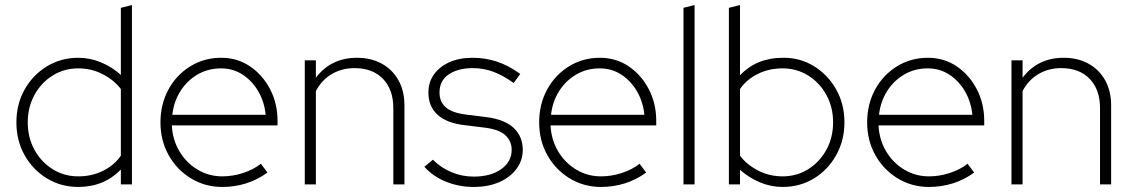

<svg xmlns="http://www.w3.org/2000/svg" viewBox="-20 -731 4490 761"><path d="M290 10Q222 10 166 -24Q110 -58 77.5 -116Q45 -174 45 -246Q45 -318 77.5 -376Q110 -434 166 -468Q222 -502 290 -502Q337 -502 381 -483.5Q425 -465 459 -434V-700L503 -711V0H459V-59Q392 10 290 10ZM290 -32Q345 -32 389.5 -54.5Q434 -77 459 -114V-378Q433 -413 388 -436.5Q343 -460 290 -460Q234 -460 188.5 -431.5Q143 -403 116.5 -354.5Q90 -306 90 -246Q90 -186 116.5 -137.5Q143 -89 188.5 -60.5Q234 -32 290 -32Z M861 10Q793 10 737 -24Q681 -58 648.5 -116Q616 -174 616 -246Q616 -318 647.5 -376Q679 -434 734 -468Q789 -502 857 -502Q921 -502 971 -468Q1021 -434 1050.5 -377.5Q1080 -321 1080 -252V-234H661Q664 -177 691 -131.5Q718 -86 762.5 -59Q807 -32 861 -32Q903 -32 944 -45.5Q985 -59 1014 -82L1040 -47Q1000 -18 955 -4Q910 10 861 10ZM663 -276H1033Q1028 -327 1004 -368.5Q980 -410 942 -435Q904 -460 856 -460Q805 -460 763.5 -436Q722 -412 695.5 -370.5Q669 -329 663 -276Z M1188 0V-492H1232V-423Q1292 -502 1395 -502Q1451 -502 1493.5 -478.5Q1536 -455 1559.5 -412.5Q1583 -370 1583 -314V0H1539V-302Q1539 -376 1498 -418.5Q1457 -461 1385 -461Q1335 -461 1295 -437.5Q1255 -414 1232 -370V0Z M1857 10Q1800 10 1748.5 -10.5Q1697 -31 1662 -70L1696 -98Q1726 -67 1768.5 -49Q1811 -31 1857 -31Q1925 -31 1966.5 -60.5Q2008 -90 2008 -137Q2008 -172 1983 -195Q1958 -218 1902 -225L1821 -235Q1751 -243 1714.5 -276Q1678 -309 1678 -364Q1678 -405 1700 -436Q1722 -467 1761.5 -484.5Q1801 -502 1853 -502Q1903 -502 1949 -487Q1995 -472 2042 -438L2016 -402Q1974 -432 1935.5 -446.5Q1897 -461 1854 -461Q1796 -461 1759 -436.5Q1722 -412 1722 -364Q1722 -328 1746.5 -306Q1771 -284 1826 -277L1906 -267Q1980 -258 2016 -224Q2052 -190 2052 -137Q2052 -95 2027 -61.5Q2002 -28 1958.5 -9Q1915 10 1857 10Z M2362 10Q2294 10 2238 -24Q2182 -58 2149.5 -116Q2117 -174 2117 -246Q2117 -318 2148.5 -376Q2180 -434 2235 -468Q2290 -502 2358 -502Q2422 -502 2472 -468Q2522 -434 2551.5 -377.5Q2581 -321 2581 -252V-234H2162Q2165 -177 2192 -131.5Q2219 -86 2263.5 -59Q2308 -32 2362 -32Q2404 -32 2445 -45.5Q2486 -59 2515 -82L2541 -47Q2501 -18 2456 -4Q2411 10 2362 10ZM2164 -276H2534Q2529 -327 2505 -368.5Q2481 -410 2443 -435Q2405 -460 2357 -460Q2306 -460 2264.5 -436Q2223 -412 2196.5 -370.5Q2170 -329 2164 -276Z M2689 0V-700L2733 -711V0Z M2869 0V-700L2913 -711V-433Q2980 -502 3082 -502Q3151 -503 3206.5 -468.5Q3262 -434 3294.5 -376Q3327 -318 3327 -246Q3327 -175 3294.5 -116.5Q3262 -58 3206.5 -24Q3151 10 3082 10Q3035 10 2991.5 -8.5Q2948 -27 2913 -58V0ZM3082 -32Q3138 -32 3183.5 -60.5Q3229 -89 3255.5 -137.5Q3282 -186 3282 -246Q3282 -306 3255.5 -354.5Q3229 -403 3183.5 -431.5Q3138 -460 3082 -460Q3027 -460 2982.5 -437.5Q2938 -415 2913 -378V-114Q2939 -79 2984 -55.5Q3029 -32 3082 -32Z M3662 10Q3594 10 3538 -24Q3482 -58 3449.5 -116Q3417 -174 3417 -246Q3417 -318 3448.5 -376Q3480 -434 3535 -468Q3590 -502 3658 -502Q3722 -502 3772 -468Q3822 -434 3851.5 -377.5Q3881 -321 3881 -252V-234H3462Q3465 -177 3492 -131.5Q3519 -86 3563.5 -59Q3608 -32 3662 -32Q3704 -32 3745 -45.5Q3786 -59 3815 -82L3841 -47Q3801 -18 3756 -4Q3711 10 3662 10ZM3464 -276H3834Q3829 -327 3805 -368.5Q3781 -410 3743 -435Q3705 -460 3657 -460Q3606 -460 3564.5 -436Q3523 -412 3496.5 -370.5Q3470 -329 3464 -276Z M3989 0V-492H4033V-423Q4093 -502 4196 -502Q4252 -502 4294.5 -478.5Q4337 -455 4360.5 -412.5Q4384 -370 4384 -314V0H4340V-302Q4340 -376 4299 -418.5Q4258 -461 4186 -461Q4136 -461 4096 -437.5Q4056 -414 4033 -370V0Z"/></svg>

Font: Red Hat Display VF
Style: Regular
Weight: 300
Designer: Pentagram, MCKL
Foundry: Pentagram, MCKL
Version: Version 1.023